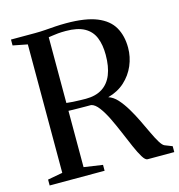

<svg xmlns="http://www.w3.org/2000/svg" viewBox="-110 -847 883 945"><g transform="rotate(-15 331.0 -375.0)"><path d="M27 0V-30L103 -44V-698.5L29 -713V-743H151Q179 -743 204.8 -745Q230.5 -747 256.8 -748.8Q283 -750.5 311 -750.5Q410.5 -750.5 468 -727Q525.5 -703.5 550.5 -659.8Q575.5 -616 575.5 -555.5Q575.5 -508.5 557 -465.2Q538.5 -422 503.5 -390.2Q468.5 -358.5 418 -345Q442.5 -337.5 463.8 -314Q485 -290.5 504.5 -258Q524 -225.5 541 -190.2Q558 -155 572.8 -123.5Q587.5 -92 600.5 -70.8Q613.5 -49.5 624 -45L662 -30V0H526Q514.5 0 500.8 -22.5Q487 -45 471.2 -81.2Q455.5 -117.5 438.2 -158.5Q421 -199.5 402.8 -237Q384.5 -274.5 365.2 -300Q346 -325.5 326.5 -329.5Q315.5 -329.5 299 -329.5Q282.5 -329.5 265.2 -329.8Q248 -330 233.5 -330.2Q219 -330.5 211.5 -331V-44L307 -30V0ZM310 -366Q360 -366 393.5 -387.2Q427 -408.5 443.5 -449.5Q460 -490.5 460 -550Q460 -601.5 445 -638.2Q430 -675 394.8 -694.5Q359.5 -714 300 -714Q277.5 -714 261 -712.5Q244.5 -711 232.5 -709Q220.5 -707 211.5 -706V-371Q225.5 -369 244.5 -368Q263.5 -367 281.5 -366.5Q299.5 -366 310 -366Z"/></g></svg>

Font: Merriweather 96pt
Style: Regular
Weight: 400
Version: Version 2.100